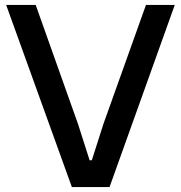

<svg xmlns="http://www.w3.org/2000/svg" viewBox="-20 -760 736 780"><path d="M5 -740H125L297 -256L344 -109H353L400 -256L573 -740H690L425 0H272Z"/></svg>

Font: Encode Sans Normal
Style: Medium
Weight: 500
Designer: Pablo Impallari, Andres Torresi
Foundry: Pablo Impallari, Andres Torresi
Version: Version 1.000; ttfautohint (v1.00) -l 8 -r 50 -G 200 -x 14 -